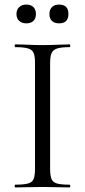

<svg xmlns="http://www.w3.org/2000/svg" viewBox="-20 -819 372 839"><path d="M199 -81Q199 -52 205 -37Q211 -22 229.5 -17Q248 -12 284 -12Q287 -12 287 -6Q287 0 284 0Q260 0 230.5 -1Q201 -2 165 -2Q132 -2 101.5 -1Q71 0 47 0Q44 0 44 -6Q44 -12 47 -12Q83 -12 102 -17Q121 -22 127 -37Q133 -52 133 -81V-544Q133 -573 127 -587.5Q121 -602 102 -607.5Q83 -613 47 -613Q44 -613 44 -619Q44 -625 47 -625Q71 -625 101.5 -623.5Q132 -622 165 -622Q201 -622 231 -623.5Q261 -625 284 -625Q287 -625 287 -619Q287 -613 284 -613Q248 -613 229.5 -607Q211 -601 205 -586Q199 -571 199 -542ZM95 -717Q76 -717 64 -727.5Q52 -738 52 -758Q52 -777 64 -788Q76 -799 95 -799Q115 -799 126 -788Q137 -777 137 -758Q137 -738 126 -727.5Q115 -717 95 -717ZM238 -717Q218 -717 207 -727.5Q196 -738 196 -758Q196 -777 207 -788Q218 -799 238 -799Q279 -799 279 -758Q279 -717 238 -717Z"/></svg>

Font: Cormorant Infant Light
Style: Regular
Weight: 400
Version: Version 4.001